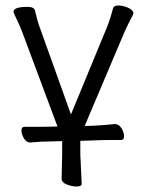

<svg xmlns="http://www.w3.org/2000/svg" viewBox="-20 -506 530 698"><path d="M272 6V56L277 162Q277 172 259 172Q241 172 222.5 164.5Q204 157 204 144L206 55V7L130 9Q115 10 90 12H89Q76 12 67 -3Q58 -18 58 -31.5Q58 -45 69 -45H130L189 -46L61 -389Q55 -406 42 -433Q29 -460 29 -463Q29 -481 80 -481Q104 -481 107 -468Q117 -425 125 -405L238 -90L368 -405Q380 -434 391 -476Q394 -486 411 -486Q428 -486 446.5 -477.5Q465 -469 465 -457Q465 -455 451.5 -429Q438 -403 431 -386L295 -65Q292 -58 288 -48L322 -49Q358 -51 398 -55H399Q412 -55 421.5 -40Q431 -25 431 -11Q431 3 420 3H381Q353 3 333 4Z"/></svg>

Font: LXGW WenKai Lite
Style: Regular
Weight: 400
Designer: LXGW / Fontworks Inc.
Foundry: LXGW / Fontworks Inc.
Version: Version 1.511; March 25, 2025